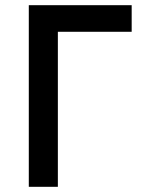

<svg xmlns="http://www.w3.org/2000/svg" viewBox="-20 -720 554 740"><path d="M91 0V-700H487.5V-597.5H203V0Z"/></svg>

Font: Geologica Thin Roman
Style: Regular
Weight: 400
Version: Version 1.010;gftools[0.9.28]